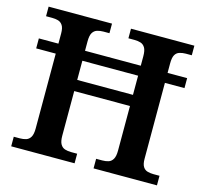

<svg xmlns="http://www.w3.org/2000/svg" viewBox="-103 -831 1015 948"><g transform="rotate(15 404.5 -357.0)"><path d="M32 0V-49H63Q80 -49 94.5 -53.5Q109 -58 117.5 -72.5Q126 -87 126 -116V-499H26V-550H126V-602Q126 -630 117 -643.5Q108 -657 94 -661Q80 -665 63 -665H32V-714H356V-665H325Q308 -665 293.5 -660.5Q279 -656 270.5 -642Q262 -628 262 -598V-550H547V-598Q547 -628 538.5 -642Q530 -656 516 -660.5Q502 -665 484 -665H453V-714H777V-665H746Q730 -665 715 -660.5Q700 -656 692 -642Q684 -628 684 -598V-550H784V-499H684V-111Q684 -84 692.5 -70.5Q701 -57 715.5 -53Q730 -49 746 -49H777V0H453V-49H484Q502 -49 516 -53.5Q530 -58 538.5 -72.5Q547 -87 547 -116V-344H262V-116Q262 -87 270.5 -72.5Q279 -58 293.5 -53.5Q308 -49 325 -49H356V0ZM262 -401H547V-499H262Z"/></g></svg>

Font: Noto Serif Kannada SemiBold
Style: Regular
Weight: 600
Version: Version 2.003